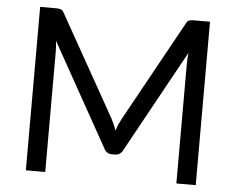

<svg xmlns="http://www.w3.org/2000/svg" viewBox="-51 -778 1031 839"><g transform="rotate(5 464.5 -358.5)"><path d="M836.9 -716.8Q836.9 -537.1 836.9 0Q815.4 0 752 0Q752 -131.8 752 -526.4Q752 -537.1 752.9 -548.8Q753.9 -560.5 754.9 -573.2Q672.9 -423.8 508.8 -126Q497.1 -102.5 473.6 -102.5Q468.8 -102.5 460 -102.5Q435.5 -102.5 424.8 -126Q340.8 -275.4 173.8 -575.2Q176.8 -548.8 176.8 -526.4Q176.8 -350.6 176.8 0Q155.3 0 91.8 0Q91.8 -67.4 91.8 -268.6Q91.8 -380.9 91.8 -716.8Q109.4 -716.8 163.1 -716.8Q175.8 -716.8 182.6 -713.9Q190.4 -711.9 196.3 -700.2Q279.3 -552.7 444.3 -258.8Q450.2 -247.1 456.1 -234.4Q461.9 -220.7 466.8 -207Q471.7 -220.7 476.6 -234.4Q482.4 -247.1 489.3 -259.8Q570.3 -406.2 732.4 -700.2Q738.3 -711.9 745.1 -713.9Q752.9 -716.8 765.6 -716.8Q789.1 -716.8 836.9 -716.8Z"/></g></svg>

Font: Lato
Style: Regular
Weight: 400
Designer: Lukasz Dziedzic with Adam Twardoch and Botio Nikoltchev
Version: Version 2.015; 2015-08-06; http://www.latofonts.com/